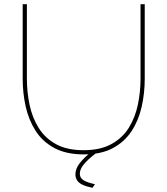

<svg xmlns="http://www.w3.org/2000/svg" viewBox="-20 -730 796 914"><path d="M379 5Q295 5 238.5 -25.5Q182 -56 149 -108Q116 -160 102 -224Q88 -288 88 -355V-710H108V-355Q108 -291 121 -230Q134 -169 164.5 -120.5Q195 -72 247 -43.5Q299 -15 378 -15Q458 -15 511 -44.5Q564 -74 594 -123Q624 -172 636.5 -232.5Q649 -293 649 -355V-710H669V-355Q669 -285 654 -220Q639 -155 605.5 -104.5Q572 -54 516.5 -24.5Q461 5 379 5ZM339 100Q339 73 360 46Q381 19 421 -12H426L436 0Q396 31 378 53.5Q360 76 360 97Q360 116 376 127Q392 138 432 147L420 164Q391 158 373 149.5Q355 141 347 128.5Q339 116 339 100Z"/></svg>

Font: Raleway Thin Thin
Style: Regular
Weight: 250
Version: Version 4.026